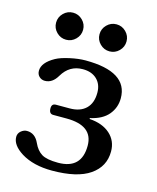

<svg xmlns="http://www.w3.org/2000/svg" viewBox="-106 -763 686 837"><g transform="rotate(15 237.5 -344.5)"><path d="M77 -585Q59 -603 59 -628Q59 -653 77 -671Q95 -689 120 -689Q145 -689 163 -671Q181 -653 181 -628Q181 -603 163 -585Q145 -567 120 -567Q95 -567 77 -585ZM273 -585Q255 -603 255 -628Q255 -653 273 -671Q291 -689 316 -689Q341 -689 359 -671Q377 -653 377 -628Q377 -603 359 -585Q341 -567 316 -567Q291 -567 273 -585ZM114 -99Q128 -68 151 -54Q174 -40 225 -40Q331 -40 331 -145Q331 -236 211 -236H151Q132 -236 132 -261Q132 -282 151 -282H213Q260 -282 286 -307Q312 -332 312 -379Q312 -417 288.5 -439.5Q265 -462 225 -462Q165 -462 133 -408Q111 -370 77 -370Q62 -370 51.5 -380Q41 -390 41 -406Q41 -443 95 -473Q117 -485 156 -493.5Q195 -502 226 -502Q417 -502 417 -382Q417 -340 390.5 -308Q364 -276 309 -264V-260Q368 -256 402 -225.5Q436 -195 436 -147Q436 -79 379 -39.5Q322 0 208 0Q124 0 69 -34Q20 -65 20 -102Q20 -118 32.5 -128.5Q45 -139 59 -139Q96 -139 114 -99Z"/></g></svg>

Font: Marmelad
Style: Regular
Weight: 400
Designer: Manvel Shmavonyan
Foundry: Cyreal
Version: Version 1.001;PS 001.001;hotconv 1.0.88;makeotf.lib2.5.64775